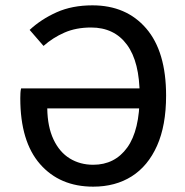

<svg xmlns="http://www.w3.org/2000/svg" viewBox="-20 -687 693 719"><path d="M329 12Q204 12 130 -72.5Q56 -157 56 -319Q56 -328 56.5 -338Q57 -348 59 -356H526V-281H157Q158 -212 180.5 -164.5Q203 -117 241.5 -93.5Q280 -70 329 -70Q410 -70 456.5 -134.5Q503 -199 503 -329Q503 -455 455.5 -519.5Q408 -584 321 -584Q265 -584 221.5 -565Q178 -546 143 -515L91 -575Q134 -615 192 -641Q250 -667 326 -667Q453 -667 527.5 -580.5Q602 -494 602 -329Q602 -217 568 -141Q534 -65 473 -26.5Q412 12 329 12Z"/></svg>

Font: Mada Medium
Style: Regular
Weight: 500
Designer: Khaled Hosny
Version: Version 1.5